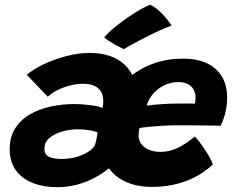

<svg xmlns="http://www.w3.org/2000/svg" viewBox="-20 -777 968 801"><path d="M219.8 4Q162.1 4 117.1 -13.6Q72 -31.2 46.2 -66.6Q20.5 -102 20.5 -154.8Q20.5 -206 43.6 -242Q66.6 -278 105.4 -300.2Q144.1 -322.5 192.7 -332.8Q241.2 -343 292 -343Q304.1 -343 321.6 -341.8Q339 -340.5 356.9 -338.2Q374.9 -336 388.9 -332.9Q402.9 -329.8 407.6 -325.9Q410.9 -341.5 410.9 -355Q410.9 -391.2 388.9 -409.4Q367 -427.6 326.6 -427.6Q287.5 -427.6 245.4 -412.1Q203.4 -396.5 179.1 -373.4L92 -465.1Q119.4 -488.8 163.5 -509.5Q207.6 -530.2 257.6 -543.2Q307.5 -556.2 352.8 -556.2Q448.2 -556.2 500.5 -506.6Q552.8 -456.9 552.8 -364Q552.8 -332.4 546.8 -296.6Q540.9 -260.8 530.6 -219.2Q518.2 -171.8 488 -131.1Q457.8 -90.4 415.2 -60.1Q372.8 -29.9 322.4 -12.9Q272.1 4 219.8 4ZM234.8 -113.8Q273.8 -113.8 304.9 -123.9Q336 -134.1 355.2 -148.7Q374.4 -163.2 377.8 -176.5Q380.9 -188.4 383.4 -201.5Q385.9 -214.6 387 -224.9Q379.5 -228.2 365.9 -231.2Q352.2 -234.1 336 -235.9Q319.8 -237.6 303.4 -237.6Q274 -237.6 241.9 -229.1Q209.9 -220.5 187.6 -202.6Q165.4 -184.8 165.4 -156.1Q165.4 -130.1 186.4 -121.9Q207.5 -113.8 234.8 -113.8ZM867.5 -90.2Q849.4 -73.2 824.8 -56.7Q800.2 -40.1 768.9 -26.8Q737.5 -13.5 698.6 -5.4Q659.8 2.6 613 2.6Q517.9 2.6 460.5 -46.4Q403.1 -95.4 403.1 -188.5Q403.1 -266.8 429.2 -330Q455.4 -393.2 501.8 -438.4Q548.1 -483.6 609.8 -508Q671.5 -532.4 743.1 -532.4Q831.5 -532.4 879.6 -489.4Q927.6 -446.5 927.6 -369.2Q927.6 -340.1 920.6 -309.4Q913.6 -278.8 900.4 -252.5Q893.5 -252.9 868.9 -253.2Q844.4 -253.5 812.9 -253.8Q781.5 -254.1 753.6 -254.3Q725.8 -254.5 712.2 -254.2Q684.1 -254 655.1 -252.2Q626 -250.5 601.8 -248.1Q577.5 -245.6 562.6 -243Q558.2 -231.1 558.2 -212.6Q558.2 -191.1 570.1 -175.5Q581.9 -159.9 602.3 -151.7Q622.8 -143.5 648.6 -143.5Q671.8 -143.5 692 -149.1Q712.2 -154.8 729.9 -164.2Q747.5 -173.8 763.4 -185Q779.2 -196.2 793.6 -207.4Q796.1 -204.9 806.2 -192.2Q816.4 -179.5 829 -161.4Q841.6 -143.2 852.6 -124.3Q863.6 -105.4 867.5 -90.2ZM591.9 -336.2Q603.6 -338.1 622.7 -340Q641.8 -341.9 666.4 -343.3Q691 -344.8 719.2 -345Q735.5 -345.2 750.9 -345.2Q766.4 -345.1 777.7 -345.1Q789 -345 792.6 -344.6Q794.4 -351 795.1 -358.4Q795.8 -365.9 795.8 -372.9Q795.4 -389.6 787.5 -403.6Q779.6 -417.6 763.9 -426.1Q748.2 -434.6 724 -434.6Q692 -434.6 664.1 -420.6Q636.1 -406.5 617.2 -384Q598.4 -361.5 591.9 -336.2ZM606.9 -757.2Q630.6 -745 649.1 -726.9Q667.5 -708.9 679.8 -692.9Q692.1 -677 696.1 -670.5Q677.4 -663.8 654 -653.4Q630.6 -643.1 606.3 -631Q582 -618.9 559.9 -607.3Q537.9 -595.8 521.1 -586.3Q504.4 -576.9 496.6 -571.9Q492.6 -573.6 481.2 -579.5Q469.8 -585.4 456.2 -593Q442.8 -600.6 431.1 -608.3Q419.4 -616 414.8 -621.1Q428.2 -638.2 454.1 -659.6Q479.9 -681 509.6 -701.7Q539.2 -722.4 565.8 -737.6Q592.2 -752.8 606.9 -757.2Z"/></svg>

Font: Grandstander Thin
Style: Italic
Weight: 100
Italic angle: -15°
Designer: Tyler Finck
Foundry: Etcetera Type Co
Version: Version 1.200